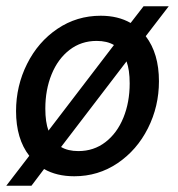

<svg xmlns="http://www.w3.org/2000/svg" viewBox="-30 -550 564 610"><path d="M433 -435Q475 -380 475 -292Q475 -212 440 -142.5Q405 -73 343.5 -31.5Q282 10 206 10Q150 10 110 -13L70 40H-10L63 -55Q21 -109 21 -197Q21 -277 56 -347Q91 -417 152.5 -458.5Q214 -500 290 -500Q345 -500 385 -477L426 -530H506ZM124 -135 332 -407Q310 -420 277 -420Q228 -420 191 -391.5Q154 -363 134 -314Q114 -265 114 -205Q114 -162 124 -135ZM372 -355 164 -83Q186 -70 219 -70Q268 -70 305 -98.5Q342 -127 362 -176Q382 -225 382 -285Q382 -328 372 -355Z"/></svg>

Font: Cabin
Style: Italic
Weight: 400
Italic angle: -7°
Designer: Pablo Impallari
Foundry: Pablo Impallari. http://www.impallari.com Igino Marini. http://www.ikern.com
Version: Version 2.200